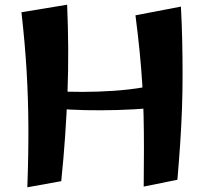

<svg xmlns="http://www.w3.org/2000/svg" viewBox="-20 -782 866 815"><path d="M96 13Q101 -121 100.5 -241Q100 -361 93 -480Q86 -599 71 -730L265 -762Q269 -666 269.5 -573.5Q270 -481 266.5 -389.5Q263 -298 256.5 -204.5Q250 -111 240 -13ZM732 -337Q680 -328 614.5 -322.5Q549 -317 478.5 -315Q408 -313 340 -314.5Q272 -316 214 -321.5Q156 -327 117 -337L126 -402Q159 -398 212.5 -395Q266 -392 330.5 -392Q395 -392 462 -396.5Q529 -401 590 -411.5Q651 -422 697 -440ZM590 10Q591 -77 591 -150.5Q591 -224 589.5 -290.5Q588 -357 584 -423Q580 -489 573 -560.5Q566 -632 555 -717L748 -754Q752 -678 753.5 -606Q755 -534 755 -463.5Q755 -393 752.5 -321.5Q750 -250 745 -175Q740 -100 733 -19Z"/></svg>

Font: Marhey Light Medium
Style: Regular
Weight: 500
Version: Version 1.000